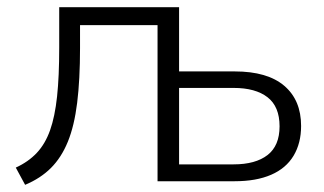

<svg xmlns="http://www.w3.org/2000/svg" viewBox="-20 -505 904 535"><path d="M50 10 24 -38Q59 -54 82.5 -79Q106 -104 119.5 -142Q133 -180 139 -236Q145 -292 145 -373V-485H479V-306H634Q725 -306 772 -266Q819 -226 819 -154Q819 -106 798 -71Q777 -36 735.5 -18Q694 0 634 0H419V-435H203V-371Q203 -283 195 -218.5Q187 -154 169 -110Q151 -66 122 -37Q93 -8 50 10ZM479 -47H631Q692 -47 725.5 -73Q759 -99 759 -153Q759 -208 725.5 -234Q692 -260 631 -260H479Z"/></svg>

Font: Nunito Sans 12pt Light
Style: Regular
Weight: 300
Designer: Vernon Adams
Foundry: Vernon Adams
Version: Version 3.101;gftools[0.9.27]